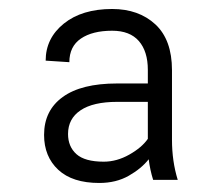

<svg xmlns="http://www.w3.org/2000/svg" viewBox="-20 -741 483 423"><path d="M317.4 -344.7Q310.5 -366.7 307.6 -390.1Q291.5 -369.6 263.7 -353.8Q235.8 -337.9 198.7 -337.9Q139.6 -337.9 108.4 -366.9Q77.1 -396 77.1 -443.8Q77.1 -497.6 118.2 -527.3Q159.2 -557.1 237.8 -557.1H305.7V-586.9Q305.7 -627.9 285.9 -650.6Q266.1 -673.3 227.1 -673.3Q183.6 -673.3 158.2 -656Q132.8 -638.7 132.8 -604L80.6 -607.4Q80.6 -656.7 120.6 -689Q160.6 -721.2 227.1 -721.2Q285.6 -721.2 322.3 -687.3Q358.9 -653.3 358.9 -586.4V-433.1Q358.9 -385.7 371.6 -344.7ZM208.5 -384.8Q237.3 -384.8 264.9 -400.4Q292.5 -416 305.7 -435.1V-516.6H238.3Q185.1 -516.6 157.5 -498Q129.9 -479.5 129.9 -445.8Q129.9 -418 148.4 -401.4Q167 -384.8 208.5 -384.8Z"/></svg>

Font: Vazirmatn RD UI FD ExtraLight
Style: Regular
Weight: 200
Designer: Saber Rastikerdar
Foundry: Saber Rastikerdar
Version: Version 33.003